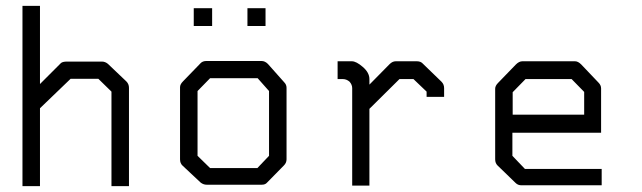

<svg xmlns="http://www.w3.org/2000/svg" viewBox="-20 -686 2200 658"><path d="M57 -48V-666H117V-398L189 -470Q195 -475 210 -475H329Q340.5 -475 350 -467L413 -407Q422 -398 422 -385V-48H362V-372L317 -416H222L117 -315V-48Z M657 -374V-152L700 -110H862L902 -152V-374L863 -418H700ZM607 -407 668 -470Q675 -477 688 -477H876Q888 -477 898 -467L954 -404Q962 -396 962 -385V-140Q962 -128 953 -119L895 -60Q889 -53 877.5 -53H874H688Q677.5 -53 668 -60L606 -118Q597 -126 597 -140V-387Q597 -397 607 -407ZM644 -658H707V-597H644ZM828 -658H890V-597H828Z M1246 -313V-50H1187V-384Q1187 -395.5 1178 -406Q1167.5 -415 1155 -415H1137V-476H1186Q1201 -476 1223.5 -456.5Q1246 -437 1246 -415V-396L1315 -466Q1325 -476 1336 -476H1409Q1422.5 -476 1430 -467L1493 -406Q1502 -397 1502 -384V-354H1442V-372L1397 -415H1349Z M1736 -231V-152L1779 -107H2042V-51H1767Q1755 -51 1747 -59L1685 -119Q1677 -127 1677 -140V-382Q1677 -392 1687 -402L1748 -465Q1759 -476 1770 -476H1951Q1961 -476 1972 -465L2031 -403Q2040 -394 2040 -383V-231ZM1737 -293H1982V-371L1939 -415H1781L1737 -370Z"/></svg>

Font: 3270 Nerd Font Mono
Style: Regular
Weight: 400
Monospace: yes
Version: Version 3.0.1;Nerd Fonts 3.0.0